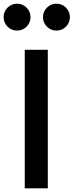

<svg xmlns="http://www.w3.org/2000/svg" viewBox="-30 -1020 399 1041"><path d="M104.2 -750V1H229.2V-750ZM-10.4 -927.1Q-10.4 -957.3 10.9 -978.6Q32.3 -1000 62.5 -1000Q92.7 -1000 114.1 -978.6Q135.4 -957.3 135.4 -927.1Q135.4 -896.9 114.1 -875.5Q92.7 -854.2 62.5 -854.2Q32.3 -854.2 10.9 -875.5Q-10.4 -896.9 -10.4 -927.1ZM203.1 -927.1Q203.1 -957.3 224.5 -978.6Q245.8 -1000 276 -1000Q306.2 -1000 327.6 -978.6Q349 -957.3 349 -927.1Q349 -896.9 327.6 -875.5Q306.2 -854.2 276 -854.2Q245.8 -854.2 224.5 -875.5Q203.1 -896.9 203.1 -927.1Z"/></svg>

Font: Vladivostok Bold
Style: Regular
Weight: 700
Width: 4
Designer: Michael Sharanda
Foundry: Michael Sharanda
Version: Version 1.005